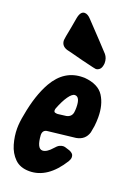

<svg xmlns="http://www.w3.org/2000/svg" viewBox="-182 -971 737 1044"><g transform="rotate(20 187.0 -449.0)"><path d="M279 -639Q275 -639 263 -642Q193 -658 127 -676L98 -683Q63 -694 63 -728Q63 -736 77 -807L87 -864Q95 -905 119 -905Q137 -905 156 -884Q229 -808 245 -790L298 -733Q314 -714 314 -685L313 -676Q310 -656 300 -647.5Q290 -639 279 -639ZM129 7Q76 7 45 -23.5Q14 -54 1 -99.5Q-12 -145 -12 -189Q-12 -225 -3 -269Q18 -390 63 -469Q123 -573 230 -573H240Q320 -566 351 -517.5Q382 -469 382 -396Q382 -371 379 -345L372 -306Q358 -259 307 -250L150 -232Q121 -230 121 -200Q126 -123 158 -123Q171 -123 185 -132.5Q199 -142 209 -154Q226 -174 237.5 -179Q249 -184 258 -184Q263 -184 267 -183Q271 -182 296 -174Q308 -169 314.5 -162Q321 -155 321 -142Q321 -132 313 -118Q235 7 129 7ZM168 -338 216 -344Q245 -350 250 -377Q252 -391 252 -405Q252 -467 222 -467Q206 -467 186 -438.5Q166 -410 148 -363Q146 -357 146 -352Q146 -342 153 -340Q160 -338 168 -338Z"/></g></svg>

Font: Bangerz
Style: Bold
Weight: 700
Designer: vernon adams
Foundry: Vernon Adams
Version: Version 2.10;February 7, 2025;FontCreator 13.0.0.2683 64-bit